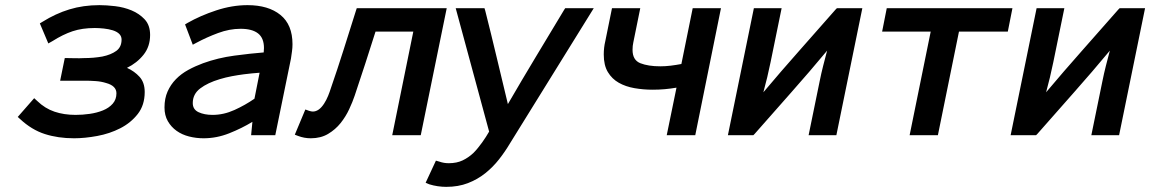

<svg xmlns="http://www.w3.org/2000/svg" viewBox="-20 -526 4475 747"><path d="M474 -262Q503 -249 523 -227Q543 -205 543 -168Q543 -117 516 -82.5Q489 -48 448 -27Q407 -6 358.5 3Q310 12 268 12Q206 12 154.5 -4.5Q103 -21 58 -63L49 -71L113 -144L125 -133Q155 -104 192 -91.5Q229 -79 274 -79Q301 -79 329 -83Q357 -87 380.5 -96.5Q404 -106 418.5 -122.5Q433 -139 433 -163Q433 -192 393 -203Q374 -209 352.5 -210.5Q331 -212 314 -212H214L232 -300H244Q257 -300 273 -299.5Q289 -299 307 -300Q344 -300 378 -306Q412 -313 432.5 -328Q453 -343 453 -372Q453 -397 419 -408Q403 -413 384 -415Q365 -417 349 -417Q300 -417 262.5 -404.5Q225 -392 184 -366L168 -357L135 -435L145 -441Q196 -473 250 -489.5Q304 -506 367 -506Q394 -506 428 -502Q462 -498 492 -485.5Q522 -473 543 -450.5Q564 -428 564 -390Q564 -345 538.5 -313Q513 -281 474 -262Z M807 -79Q850 -79 892 -98Q934 -117 970 -142L990 -243Q961 -241 929 -237Q906 -234 882 -229.5Q858 -225 835 -218Q788 -204 759 -182Q730 -160 730 -125Q730 -100 752.5 -89.5Q775 -79 807 -79ZM962 -52Q921 -27 872 -7.5Q823 12 772 12Q743 12 715.5 5Q688 -2 667 -17Q646 -32 633 -54.5Q620 -77 620 -108Q620 -143 632 -170Q644 -197 664.5 -218Q685 -239 712.5 -254Q740 -269 770 -280Q828 -301 891.5 -309.5Q955 -318 1006 -322Q1006 -327 1006.5 -330.5Q1007 -334 1007 -339Q1007 -378 984 -396Q961 -414 916 -414Q873 -414 828.5 -397.5Q784 -381 745 -360L730 -352L700 -431L710 -437Q759 -465 821 -485.5Q883 -506 943 -506Q1024 -506 1071 -468Q1118 -430 1118 -354Q1118 -340 1116 -326Q1114 -312 1112 -298L1051 0H957Z M1588 -403H1441Q1402 -279 1360 -154Q1352 -130 1338.5 -101Q1325 -72 1305 -47Q1285 -22 1256.5 -5Q1228 12 1189 12Q1164 12 1140 3L1127 -2L1168 -100L1182 -95Q1191 -92 1197 -92Q1221 -92 1241 -123Q1250 -137 1256.5 -153Q1263 -169 1267 -182Q1293 -257 1317 -333Q1341 -409 1365 -485L1368 -494H1718L1617 0H1506Z M1956 -121Q2010 -214 2064.5 -304.5Q2119 -395 2175 -488L2179 -494H2290L1964 32Q1945 64 1921.5 94Q1898 124 1868 148Q1838 172 1800.5 186.5Q1763 201 1716 201Q1700 201 1683 198.5Q1666 196 1650 191L1636 185L1676 99L1690 103Q1707 109 1726 109Q1757 109 1780 98Q1803 87 1822 69Q1831 60 1839.5 49.5Q1848 39 1856 28Q1871 7 1883 -14L1753 -494H1865L1868 -484Q1891 -393 1912.5 -302.5Q1934 -212 1956 -121Z M2612 -185Q2589 -181 2566 -179Q2543 -177 2519 -177Q2483 -177 2448.5 -183Q2414 -189 2387.5 -204Q2361 -219 2345 -245.5Q2329 -272 2329 -314Q2329 -341 2335 -366L2361 -494H2471L2444 -361Q2441 -348 2441 -332Q2441 -292 2471.5 -280Q2502 -268 2549 -268Q2569 -268 2589.5 -270.5Q2610 -273 2631 -277L2675 -494H2785L2685 0H2574Z M3198 -329Q3129 -246 3058 -166Q2987 -86 2916 -5L2911 0H2812L2913 -494H3021L2978 -284Q2972 -255 2965 -225.5Q2958 -196 2950 -167Q3019 -249 3089.5 -328.5Q3160 -408 3231 -489L3236 -494H3335L3234 0H3126L3169 -210Q3175 -240 3182.5 -269.5Q3190 -299 3198 -329Z M3601 -403H3412L3430 -494H3919L3901 -403H3711L3629 0H3519Z M4298 -329Q4229 -246 4158 -166Q4087 -86 4016 -5L4011 0H3912L4013 -494H4121L4078 -284Q4072 -255 4065 -225.5Q4058 -196 4050 -167Q4119 -249 4189.5 -328.5Q4260 -408 4331 -489L4336 -494H4435L4334 0H4226L4269 -210Q4275 -240 4282.5 -269.5Q4290 -299 4298 -329Z"/></svg>

Font: Codetta
Style: Bold Italic
Weight: 700
Italic angle: -11°
Designer: Ulrich Proeller
Foundry: PROSA GmbH
Version: Version 2.00;September 29, 2018;FontCreator 11.5.0.2427 64-b